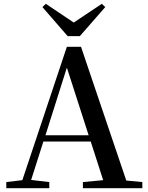

<svg xmlns="http://www.w3.org/2000/svg" viewBox="-20 -985 775 1005"><path d="M220 -965 202 -948 334 -796H398L531 -948L513 -965L366 -867ZM330 -631 444 -277H218ZM414 0H725V-32L641 -40L404 -740H330L97 -42L13 -32V0H238V-32L143 -43L207 -244H455L520 -42L414 -32Z"/></svg>

Font: GenKiMin2 TW SB
Style: Regular
Weight: 600
Version: Version 2.100;PS 2.1;hotconv 16.6.51;makeotf.lib2.5.65220 DE